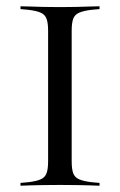

<svg xmlns="http://www.w3.org/2000/svg" viewBox="-20 -591 382 611"><path d="M162.1 -2.4Q137.9 -2.4 116.9 -2Q96 -1.6 78.2 -1.2Q60.5 -0.8 45.2 0V-8.9L71 -11.3Q96.8 -14.5 110.1 -20.6Q123.4 -26.6 128.2 -39.9Q133.1 -53.2 133.1 -78.2V-492.7Q133.1 -517.7 128.2 -531Q123.4 -544.4 110.1 -550.4Q96.8 -556.5 71 -559.7L45.2 -562.1V-571Q60.5 -571 78.2 -570.2Q96 -569.4 116.9 -569Q137.9 -568.5 162.1 -568.5H171H179Q203.2 -568.5 224.2 -569Q245.2 -569.4 263.3 -570.2Q281.5 -571 296.8 -571V-562.1L270.2 -559.7Q245.2 -556.5 231.5 -550.4Q217.7 -544.4 212.9 -531Q208.1 -517.7 208.1 -492.7V-78.2Q208.1 -53.2 212.9 -39.9Q217.7 -26.6 231.5 -20.6Q245.2 -14.5 270.2 -11.3L296.8 -8.9V0Q281.5 -0.8 263.3 -1.2Q245.2 -1.6 224.2 -2Q203.2 -2.4 179 -2.4H171Z"/></svg>

Font: Playfair 144pt SemiExpanded Light
Style: Regular
Weight: 300
Width: 6
Designer: Claus Eggers Sørensen
Foundry: Claus Eggers Sørensen
Version: Version 2.203